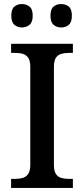

<svg xmlns="http://www.w3.org/2000/svg" viewBox="-20 -931 416 951"><path d="M35 0V-45H56Q77 -45 93.5 -50Q110 -55 120 -70Q130 -85 130 -115V-599Q130 -630 120 -644.5Q110 -659 93.5 -664Q77 -669 56 -669H35V-714H341V-669H320Q300 -669 283 -664Q266 -659 256.5 -644.5Q247 -630 247 -599V-115Q247 -85 256.5 -70Q266 -55 283 -50Q300 -45 320 -45H341V0ZM283 -795Q261 -795 245.5 -808Q230 -821 230 -853Q230 -886 245.5 -898.5Q261 -911 283 -911Q305 -911 320.5 -898.5Q336 -886 336 -853Q336 -821 320.5 -808Q305 -795 283 -795ZM89 -795Q67 -795 51.5 -808Q36 -821 36 -853Q36 -886 51.5 -898.5Q67 -911 89 -911Q110 -911 126 -898.5Q142 -886 142 -853Q142 -821 126 -808Q110 -795 89 -795Z"/></svg>

Font: Noto Serif Thai Medium
Style: Regular
Weight: 500
Version: Version 2.001